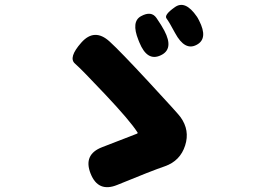

<svg xmlns="http://www.w3.org/2000/svg" viewBox="-20 -781 1040 784"><path d="M459 -26Q381 6 350 -72Q319 -150 397 -180L539 -235Q544 -237 541 -241Q510 -289 410 -395Q314 -497 286 -521.5Q258 -546 312 -607Q366 -668 428 -611Q469 -574 589 -444.5Q709 -315 717 -303Q756 -249 736 -187Q716 -124 653 -102Q600 -84 459 -26ZM636 -555Q581 -529 549 -608L545 -618Q515 -693 556 -715Q598 -738 619 -707.5Q640 -677 651 -656Q691 -580 636 -555ZM783 -598Q735 -572 695 -646Q671 -691 660 -705.5Q649 -720 693 -751Q736 -783 784 -713Q787 -709 793 -697Q831 -623 783 -598Z"/></svg>

Font: Resource Han Rounded JP Heavy
Style: Regular
Weight: 900
Designer: Cyano Hao (round all glyphs); Ryoko NISHIZUKA 西塚涼子 (kana, bopomofo & ideographs); Paul D. Hunt (Latin, Greek & Cyrillic)
Foundry: Cyano Hao
Version: 0.990